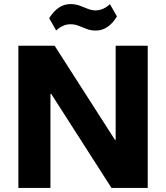

<svg xmlns="http://www.w3.org/2000/svg" viewBox="-20 -925 818 945"><path d="M707.1 -700V0H528.8L232.3 -462.6H228.3V0H70.4V-700H248.8L545.3 -237.4H549.3V-700ZM222 -835.5Q243.5 -869.7 269.4 -887.3Q295.2 -904.9 326.9 -904.9Q351.5 -904.9 371.9 -897.4Q392.2 -889.9 411.5 -881.9Q430.8 -873.9 450.9 -873.9Q469 -873.9 486.6 -881.5Q504.1 -889 521.2 -904.5L555.6 -844Q535 -810.3 509.2 -792.5Q483.3 -774.6 450.6 -774.6Q426.5 -774.6 406.2 -782.6Q385.8 -790.6 367 -798.1Q348.2 -805.6 326.6 -805.6Q308 -805.6 290.7 -798Q273.4 -790.5 256.3 -775Z"/></svg>

Font: Pathway Extreme 8pt Thin
Style: Regular
Weight: 100
Version: Version 1.001;gftools[0.9.26]